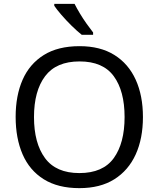

<svg xmlns="http://www.w3.org/2000/svg" viewBox="-20 -964 821 994"><path d="M720 -358Q720 -247 682.5 -164.5Q645 -82 572 -36Q499 10 391 10Q280 10 206.5 -36Q133 -82 97 -165Q61 -248 61 -359Q61 -469 97 -551Q133 -633 206.5 -679Q280 -725 392 -725Q499 -725 572 -679.5Q645 -634 682.5 -551.5Q720 -469 720 -358ZM156 -358Q156 -223 213 -145.5Q270 -68 391 -68Q513 -68 569 -145.5Q625 -223 625 -358Q625 -493 569 -569.5Q513 -646 392 -646Q271 -646 213.5 -569.5Q156 -493 156 -358ZM366 -944Q377 -922 393.5 -894.5Q410 -867 428.5 -841Q447 -815 462 -796V-784H403Q380 -802 351 -830.5Q322 -859 297.5 -887.5Q273 -916 261 -934V-944Z"/></svg>

Font: Noto Sans Mongolian
Style: Regular
Weight: 400
Designer: Monotype Design Team
Foundry: Monotype Imaging Inc.
Version: Version 3.001; ttfautohint (v1.8.4.7-5d5b)